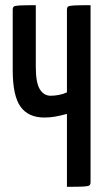

<svg xmlns="http://www.w3.org/2000/svg" viewBox="-20 -720 408 740"><path d="M238 0V-281Q212 -274 192 -270.5Q172 -267 151 -267Q89 -267 59 -309Q29 -351 29 -450V-682Q29 -691 33 -694.5Q37 -698 55.5 -699Q74 -700 118 -700V-462Q118 -401 133.5 -376Q149 -351 175 -351Q190 -351 206.5 -354Q223 -357 238 -364V-682Q238 -691 242 -694.5Q246 -698 265.5 -699Q285 -700 329 -700V-18Q329 -9 324.5 -5.5Q320 -2 301.5 -1Q283 0 238 0Z"/></svg>

Font: Yanone Kaffeesatz Medium
Style: Regular
Weight: 500
Designer: Yanone (Cyrillic: Daniel Pouzeot, Huerta Tipografica, and Cyreal)
Foundry: Yanone
Version: Version 2.003